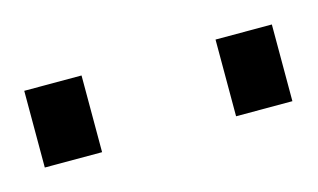

<svg xmlns="http://www.w3.org/2000/svg" viewBox="-38 -765 316 191"><g transform="rotate(-15 119.5 -669.5)"><path d="M-8 -630V-709H51V-630ZM189 -630V-709H247V-630Z"/></g></svg>

Font: TitilliumText22L Lt
Style: Thin
Weight: 300
Designer: Campivisivi
Foundry: Campivisivi
Version: 1.000